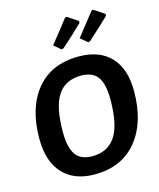

<svg xmlns="http://www.w3.org/2000/svg" viewBox="-129 -975 890 1076"><g transform="rotate(-15 315.5 -437.0)"><path d="M401 -749Q496 -868 506 -882L515 -884L576 -844L577 -833Q537 -794 453 -718L442 -715ZM247 -749Q316 -834 352 -882L362 -884L422 -844L423 -833Q364 -775 299 -718L287 -715ZM369 -652Q488 -652 553.5 -583.5Q619 -515 619 -384Q619 -204 531.5 -97Q444 10 286 10Q168 10 102.5 -60.5Q37 -131 37 -263Q37 -443 123.5 -547.5Q210 -652 369 -652ZM353 -545Q263 -545 218.5 -478.5Q174 -412 174 -266Q174 -175 203.5 -133.5Q233 -92 299 -92Q389 -92 434 -159Q479 -226 479 -373Q479 -464 449.5 -504.5Q420 -545 353 -545Z"/></g></svg>

Font: Alegreya Sans SC
Style: Bold Italic
Weight: 700
Italic angle: -7°
Designer: Juan Pablo del Peral
Foundry: Huerta Tipografica
Version: Version 2.007